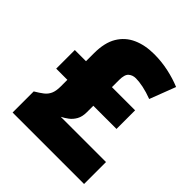

<svg xmlns="http://www.w3.org/2000/svg" viewBox="-199 -854 984 984"><g transform="rotate(45 293.0 -362.5)"><path d="M353 -725Q406 -725 457 -714Q508 -703 551 -685L497 -544Q460 -558 428.5 -564.5Q397 -571 374 -571Q351 -571 335 -557.5Q319 -544 319 -504V-452H487V-317H319V-270Q319 -238 307 -216.5Q295 -195 277 -181.5Q259 -168 241 -159H569V0H51V-153Q78 -169 95.5 -182.5Q113 -196 122 -216Q131 -236 131 -269V-317H50V-452H131V-510Q131 -586 159 -633Q187 -680 237 -702.5Q287 -725 353 -725Z"/></g></svg>

Font: Noto Sans Cham Black
Style: Regular
Weight: 900
Version: Version 2.002